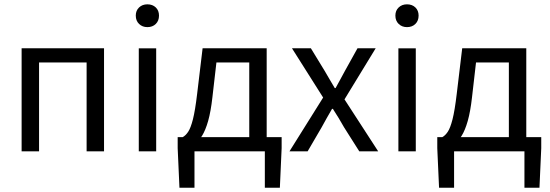

<svg xmlns="http://www.w3.org/2000/svg" viewBox="-20 -714 2597 906"><path d="M82 0V-486.1H470.9V0H388.7V-419.1H164.3V0Z M634.9 0V-486H717V0ZM675.5 -586Q651.8 -586 636.3 -601Q620.7 -616 620.7 -640.4Q620.7 -664.2 636.3 -678.9Q651.8 -693.6 675.5 -693.6Q699.8 -693.6 715.1 -678.9Q730.3 -664.2 730.3 -640.4Q730.3 -616 715.1 -601Q699.8 -586 675.5 -586Z M897.7 0V172H826.8L818.4 -14.9V-67H1309V-14.9L1300.6 172H1229.7V0ZM1156.2 -24.7V-419.1H1001.2L982.3 -254.8Q974.7 -187.5 962.2 -143.3Q949.6 -99.1 933.5 -73.3Q917.3 -47.5 898.7 -35Q880.2 -22.6 860.7 -18.8L842.3 -67Q855.8 -74.3 867.8 -92Q879.8 -109.7 890.4 -151.1Q900.9 -192.4 910.2 -270.8L936 -486.1H1238.4V-24.7Z M1346 0 1504.8 -253.7 1357.8 -486.1H1447L1512.1 -379.4Q1523.3 -359.7 1535.5 -339.3Q1547.8 -318.9 1559.6 -298.5H1563.6Q1575.1 -318.9 1585.9 -339.3Q1596.8 -359.7 1607.6 -379.4L1666.9 -486.1H1752.7L1605.6 -245.1L1764.5 0H1675.3L1603.7 -113Q1591.4 -135.2 1577.9 -157.2Q1564.3 -179.2 1550.8 -200.2H1546.8Q1534.4 -179.2 1522.2 -157.4Q1510.1 -135.6 1497.6 -113L1431.7 0Z M1859.9 0V-486H1942V0ZM1900.5 -586Q1876.8 -586 1861.3 -601Q1845.7 -616 1845.7 -640.4Q1845.7 -664.2 1861.3 -678.9Q1876.8 -693.6 1900.5 -693.6Q1924.8 -693.6 1940.1 -678.9Q1955.3 -664.2 1955.3 -640.4Q1955.3 -616 1940.1 -601Q1924.8 -586 1900.5 -586Z M2122.7 0V172H2051.8L2043.4 -14.9V-67H2534V-14.9L2525.6 172H2454.7V0ZM2381.2 -24.7V-419.1H2226.2L2207.3 -254.8Q2199.7 -187.5 2187.2 -143.3Q2174.6 -99.1 2158.5 -73.3Q2142.3 -47.5 2123.7 -35Q2105.2 -22.6 2085.7 -18.8L2067.3 -67Q2080.8 -74.3 2092.8 -92Q2104.8 -109.7 2115.4 -151.1Q2125.9 -192.4 2135.2 -270.8L2161 -486.1H2463.4V-24.7Z"/></svg>

Font: Source Sans 3
Style: Regular
Weight: 200
Designer: Paul D. Hunt
Foundry: Adobe
Version: Version 3.046;hotconv 1.0.118;makeotfexe 2.5.65603